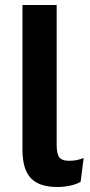

<svg xmlns="http://www.w3.org/2000/svg" viewBox="-20 -739 359 769"><path d="M207 -159Q207 -123 217.5 -109Q228 -95 256 -95Q273 -95 285.5 -97.5Q298 -100 315 -106L303 -11Q287 -1 261 4.5Q235 10 210 10Q137 10 103.5 -25.5Q70 -61 70 -139V-719H207Z"/></svg>

Font: Work Sans SemiBold
Style: Regular
Weight: 600
Designer: Wei Huang
Foundry: Wei Huang
Version: Version 1.500